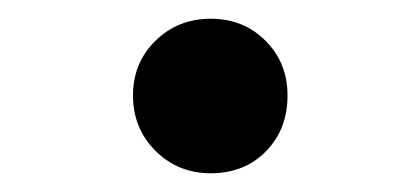

<svg xmlns="http://www.w3.org/2000/svg" viewBox="-20 -185 448 205"><path d="M122 -83Q122 -118 146 -141.5Q170 -165 205 -165Q240 -165 263.5 -141.5Q287 -118 287 -83Q287 -47 264 -23.5Q241 0 205 0Q170 0 146 -24Q122 -48 122 -83Z"/></svg>

Font: Evergrow Sans 
Style: ExtraBold
Weight: 800
Foundry: 10Web
Version: Version 1.000